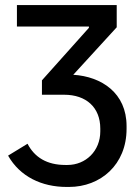

<svg xmlns="http://www.w3.org/2000/svg" viewBox="-20 -540 544 760"><path d="M244 200H253C378 200 481 112 481 -30V-41C481 -172 382 -237 270 -244L442 -432V-520H47V-435H332V-430L146 -222V-165H234C321 -165 377 -115 377 -31V-20C377 58 319 113 247 113H239C166 113 117 83 89 29L12 76C59 159 145 200 244 200Z"/></svg>

Font: Fixel Display Medium
Style: Regular
Weight: 500
Designer: AlfaBravo + MacPaw
Foundry: Kyrylo Tkachov, Marchela Mozhyna, Serhii Makarenko, Maria Weinstein, Zakhar Kryvoshyya
Version: Version 1.211